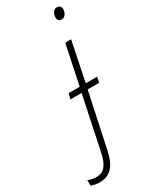

<svg xmlns="http://www.w3.org/2000/svg" viewBox="-378 -777 848 1069"><g transform="rotate(-30 46.0 -242.0)"><path d="M192 -652Q165 -652 165 -679Q165 -695 174 -709.5Q183 -724 200 -724Q214 -724 220 -716Q226 -708 226 -698Q226 -681 216.5 -666.5Q207 -652 192 -652ZM-80 240Q-94 240 -109 237Q-124 234 -134 230V194Q-123 200 -108 202.5Q-93 205 -80 205Q-43 205 -22.5 179Q-2 153 8 106L81 -242H9L18 -277H89L142 -530H180L128 -277H201L194 -242H120L45 110Q32 174 2 207Q-28 240 -80 240Z"/></g></svg>

Font: Noto Sans Disp ExtLt
Style: Italic
Weight: 200
Italic angle: -12°
Designer: Monotype Design Team
Foundry: Monotype Imaging Inc.
Version: Version 2.000;GOOG;noto-source:20170915:90ef993387c0